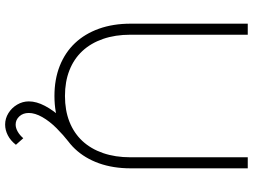

<svg xmlns="http://www.w3.org/2000/svg" viewBox="-136 -624 962 730"><g transform="rotate(90 345.0 -259.0)"><path d="M345 15Q408.5 15 459.5 -5.2Q510.5 -25.5 546 -63Q581.5 -100.5 600.8 -154.2Q620 -208 620 -275V-720H578V-274Q578 -216 562 -169.8Q546 -123.5 516 -91.2Q486 -59 442.8 -42Q399.5 -25 345 -25Q290.5 -25 247.2 -42Q204 -59 174 -91.2Q144 -123.5 128 -169.8Q112 -216 112 -274V-720H70V-275Q70 -208 89.2 -154.2Q108.5 -100.5 144 -63Q179.5 -25.5 230.5 -5.2Q281.5 15 345 15ZM453.5 202.5Q474.5 202.5 494.5 192.2Q514.5 182 530.5 161.5L505.5 133.5Q494 147 480.2 154.8Q466.5 162.5 453.5 162.5Q435.5 162.5 422.5 148.5Q409.5 134.5 409.5 112.5Q409.5 89 425.2 61.2Q441 33.5 467.2 7.2Q493.5 -19 520.5 -40L494.5 -71.5Q457 -44 428.2 -12.5Q399.5 19 382.5 51.2Q365.5 83.5 365.5 112.5Q365.5 136 377.8 156.8Q390 177.5 410.2 190Q430.5 202.5 453.5 202.5Z"/></g></svg>

Font: Vela Sans GX ExtLt
Style: Regular
Weight: 200
Designer: Principal design: Mikhail Sharanda - project Manrope.
Design modification: Ravid Balaliev
Foundry: Mikhail Sharanda
Version: Version 1.001